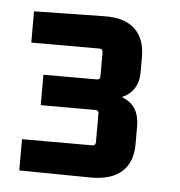

<svg xmlns="http://www.w3.org/2000/svg" viewBox="-38 -676 435 465"><g transform="rotate(5 179.5 -443.0)"><path d="M300 -337Q300 -293 274.5 -270Q249 -247 200 -247L25 -249V-325H196Q204 -325 204 -334V-403Q204 -411 196 -411H63V-485H193Q201 -485 201 -493V-551Q201 -560 193 -560H27V-636L198 -639Q247 -640 272 -616.5Q297 -593 297 -549V-512Q297 -472 268 -453.5Q239 -435 182 -435L184 -458Q245 -458 272.5 -440Q300 -422 300 -380Z"/></g></svg>

Font: Gemunu Libre ExtraLight
Style: Bold
Weight: 700
Version: Version 1.100